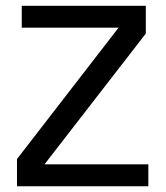

<svg xmlns="http://www.w3.org/2000/svg" viewBox="-20 -648 576 668"><path d="M496.1 0V-76.2H134.8L487.3 -531.2V-627.9H55.7V-551.8H392.6L39.1 -94.7V0Z"/></svg>

Font: Namkio Khamti
Style: Regular
Weight: 400
Designer: Debbi Hosken
Foundry: SIL International
Version: Version 3.917